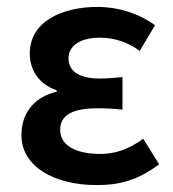

<svg xmlns="http://www.w3.org/2000/svg" viewBox="-20 -523 500 555"><path d="M42 -132C42 -42 136 12 260 12C326 12 378 -2 440 -48L394 -122C351 -90 310 -78 271 -78C196 -78 154 -104 154 -148C154 -190 189 -210 262 -210C284 -210 309 -209 334 -206V-300C310 -298 288 -296 268 -296C208 -296 178 -318 178 -354C178 -392 214 -414 268 -414C310 -414 348 -402 384 -376L428 -450C382 -484 322 -503 262 -503C158 -503 66 -460 66 -368C66 -324 90 -280 144 -262V-258C86 -244 42 -204 42 -132Z"/></svg>

Font: DAIFUKU Sans Semibold
Style: Regular
Weight: 600
Designer: Original font ‘Source Sans 3’ : Paul D. Hunt
Foundry: Daifuku
Version: Version 1.000